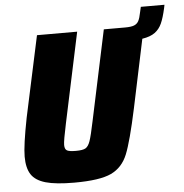

<svg xmlns="http://www.w3.org/2000/svg" viewBox="-54 -830 853 890"><g transform="rotate(-5 372.0 -384.5)"><path d="M744 -777 741 -762Q731 -717 719.5 -691.5Q708 -666 687 -650.5Q666 -635 628 -629L561 -311Q529 -161 505 -101.5Q481 -42 428 -17Q375 8 256 8Q170 8 123 -5.5Q76 -19 56.5 -49Q37 -79 37 -132Q37 -184 62 -311L143 -688H330L241 -269Q224 -190 224 -170Q224 -150 235 -144Q246 -138 276 -138Q308 -138 321 -145.5Q334 -153 342.5 -177Q351 -201 365 -269L454 -688H553Q581 -688 595 -693.5Q609 -699 616 -712Q623 -725 628 -751L634 -777Z"/></g></svg>

Font: Saira Semi Condensed ExtraBold
Style: Italic
Weight: 800
Width: 4
Italic angle: -12°
Designer: Hector Gatti with collaboration of the Omnibus-Type team
Foundry: Omnibus-Type
Version: Version 1.001; ttfautohint (v1.8)